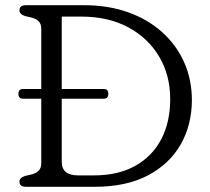

<svg xmlns="http://www.w3.org/2000/svg" viewBox="-20 -720 809 740"><path d="M55 -20Q55 -35 77 -42L101 -47.5Q119 -52 129 -62Q139 -72 139 -91.5V-339.5H69Q51 -339.5 51 -358.5Q51 -377 69 -377H139V-608.5Q139 -628 129 -638Q119 -648 101 -652.5L77 -658Q55 -665 55 -680Q55 -700 80.5 -700H303.5Q397 -700 473.5 -672.8Q550 -645.5 605 -596Q660 -546.5 689.8 -479.8Q719.5 -413 719.5 -334.5Q719.5 -239.5 676.8 -164Q634 -88.5 550.5 -44.2Q467 0 344 0H80.5Q55 0 55 -20ZM341.5 -44Q435.5 -44 501.2 -80.8Q567 -117.5 601.5 -183.5Q636 -249.5 636 -337.5Q636 -430.5 593.2 -502.2Q550.5 -574 473.8 -615Q397 -656 294.5 -656H218V-377H379.5Q397.5 -377 397.5 -358.5Q397.5 -339.5 379.5 -339.5H218V-96Q218 -44 281.5 -44Z"/></svg>

Font: Fraunces 9pt SuperSoft Light
Style: Regular
Weight: 300
Version: Version 1.000;[b76b70a41]